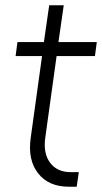

<svg xmlns="http://www.w3.org/2000/svg" viewBox="-20 -700 386 726"><path d="M240 6Q164 6 124.2 -44.5Q84.5 -95 96 -178L139 -488H39L46 -541H146L166 -680H221L201 -541H346L339 -488H194L151 -178Q143 -119.5 169.8 -84.2Q196.5 -49 248 -49H278L270 6Z"/></svg>

Font: Mohave Light
Style: Italic
Weight: 300
Italic angle: -8°
Designer: Gumpita Rahayu
Foundry: Tokotype
Version: Version 2.003